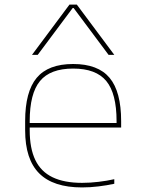

<svg xmlns="http://www.w3.org/2000/svg" viewBox="-20 -810 640 840"><path d="M339 10Q213 10 151.5 -51.5Q90 -113 90 -240V-280Q90 -409 140.5 -469.5Q191 -530 300 -530Q409 -530 459.5 -469.5Q510 -409 510 -280V-252H100V-272H500L490 -262V-280Q490 -401 445 -455.5Q400 -510 300 -510Q200 -510 155 -455.5Q110 -401 110 -280V-240Q110 -161 134.5 -110Q159 -59 210 -34.5Q261 -10 339 -10Q374 -10 411.5 -14.5Q449 -19 480 -26V-6Q448 1 411 5.5Q374 10 339 10ZM120 -570 284 -790H316L480 -570H455L302 -775H298L145 -570Z"/></svg>

Font: M PLUS Code Latin Expanded Thin
Style: Regular
Weight: 250
Width: 7
Designer: Coji Morishita
Foundry: UNDERFOREST DESIGN
Version: Version 1.002; ttfautohint (v1.8.3)